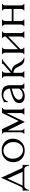

<svg xmlns="http://www.w3.org/2000/svg" viewBox="1502 -1980 568 3612"><g transform="rotate(-90 1786.0 -174.0)"><path d="M451 -33H490V90H480Q475 58 456.5 29Q438 0 409 0H91Q62 0 41.5 30.5Q21 61 18 90H8V-33H46Q60 -33 88 -81L248 -438L417 -69Q423 -55 427 -48.5Q431 -42 437 -37.5Q443 -33 451 -33ZM231 -318 101 -33H361Z M759 7Q661 7 601 -53.5Q541 -114 541 -207Q541 -304 604.5 -365.5Q668 -427 765 -427Q861 -427 922 -368Q983 -309 983 -217Q983 -125 923 -59Q863 7 759 7ZM753 -394Q685 -390 645.5 -338.5Q606 -287 606 -218Q606 -141 651.5 -83.5Q697 -26 769 -26Q839 -26 879.5 -80.5Q920 -135 920 -205Q920 -279 876 -336.5Q832 -394 753 -394Z M1530 -358V-65Q1530 -47 1539.5 -28.5Q1549 -10 1563 -10V0H1433V-10Q1447 -10 1456 -28Q1465 -46 1465 -65V-335L1298 9L1138 -315V-65Q1138 -47 1147 -28.5Q1156 -10 1170 -10V0H1073V-10Q1087 -10 1095.5 -28.5Q1104 -47 1104 -65V-358Q1104 -410 1073 -410V-420H1162L1315 -107L1468 -420H1563V-410Q1549 -410 1539.5 -392.5Q1530 -375 1530 -358Z M2026 0H1925V-51L1920 -46Q1867 7 1784 7Q1718 7 1685 -22Q1652 -51 1652 -97Q1652 -162 1717.5 -199.5Q1783 -237 1925 -272Q1923 -320 1899 -349.5Q1875 -379 1850.5 -387Q1826 -395 1800 -395Q1752 -395 1722 -369.5Q1692 -344 1680 -307H1671V-385Q1680 -385 1698.5 -395.5Q1717 -406 1748 -416.5Q1779 -427 1817 -427Q1870 -427 1906 -413.5Q1942 -400 1959 -375.5Q1976 -351 1982.5 -324.5Q1989 -298 1989 -263V-65Q1989 -43 1999.5 -26.5Q2010 -10 2026 -10ZM1914 -83 1925 -95V-238L1915 -236Q1716 -187 1716 -105Q1716 -73 1742 -52Q1768 -31 1810 -31Q1867 -31 1914 -83Z M2372 -168 2421 -78Q2434 -54 2461 -32Q2488 -10 2510 -10V0H2472Q2397 0 2362 -64L2315 -153Q2303 -175 2277 -190Q2251 -205 2223 -205V-63Q2223 -45 2231 -27.5Q2239 -10 2254 -10V0H2125V-10Q2139 -10 2148 -27.5Q2157 -45 2157 -63V-357Q2157 -376 2149 -393Q2141 -410 2125 -410V-420H2253V-410Q2240 -410 2231.5 -392Q2223 -374 2223 -357V-254L2393 -401Q2393 -402 2394 -403L2395 -405Q2395 -410 2390 -410V-420H2477V-410Q2469 -410 2451 -400Q2437 -392 2435 -390L2255 -235Q2336 -235 2372 -168Z M2970 -358V-65Q2970 -48 2979.5 -29Q2989 -10 3002 -10V0H2874V-10Q2888 -10 2896.5 -28.5Q2905 -47 2905 -65V-305L2667 -72V-65Q2667 -47 2675.5 -28.5Q2684 -10 2697 -10V0H2570V-10Q2584 -10 2592.5 -28.5Q2601 -47 2601 -65V-358Q2601 -375 2592.5 -392.5Q2584 -410 2570 -410V-420H2697V-410Q2683 -410 2675 -392.5Q2667 -375 2667 -358V-119L2905 -352V-358Q2905 -375 2896.5 -392.5Q2888 -410 2874 -410V-420H3002V-410Q2986 -410 2978 -393Q2970 -376 2970 -358Z M3196 -204V-65Q3196 -47 3204.5 -28.5Q3213 -10 3226 -10V0H3100V-10Q3113 -10 3121.5 -28.5Q3130 -47 3130 -65V-358Q3130 -375 3121.5 -392.5Q3113 -410 3100 -410V-420H3226V-410Q3212 -410 3204 -392.5Q3196 -375 3196 -358V-237H3424V-358Q3424 -375 3416 -392.5Q3408 -410 3394 -410V-420H3520V-410Q3506 -410 3498 -393Q3490 -376 3490 -358V-65Q3490 -47 3498.5 -28.5Q3507 -10 3520 -10V0H3394V-10Q3407 -10 3415.5 -28.5Q3424 -47 3424 -65V-204Z"/></g></svg>

Font: Forum
Style: Regular
Weight: 400
Designer: Denis Masharov
Foundry: Denis Masharov
Version: Version 1.000